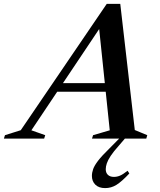

<svg xmlns="http://www.w3.org/2000/svg" viewBox="-94 -711 823 985"><path d="M174.5 -240.5 189 -284.5H514.5L500 -240.5ZM597.5 -44 661.5 -17.5 656.5 0H378L383.5 -17.5L469 -42.5L411.5 -593.5L436.5 -594.5L67 -42.5L138 -17.5L132.5 0H-74L-68.5 -17.5L12.5 -43L453.5 -691H523ZM448.5 157Q448.5 175.5 459.5 186Q470.5 196.5 490.5 196.5Q506.5 196.5 521.8 190Q537 183.5 560.5 165L569.5 179Q530 221 503.2 237.5Q476.5 254 445.5 254Q413 254 395.2 236.5Q377.5 219 377.5 191.5Q377.5 174.5 384 156.2Q390.5 138 409.5 113.2Q428.5 88.5 465.5 52.5L546 -29H571.5L515.5 36.5Q488.5 66.5 474 88.5Q459.5 110.5 454 127Q448.5 143.5 448.5 157Z"/></svg>

Font: Newsreader 36pt SemiBold
Style: Italic
Weight: 600
Italic angle: -17°
Designer: Hugues Gentile
Foundry: Production Type
Version: Version 1.003